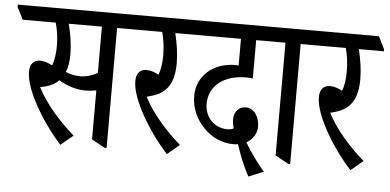

<svg xmlns="http://www.w3.org/2000/svg" viewBox="-85 -718 1815 894"><g transform="rotate(5 822.5 -271.0)"><path d="M218 10 276 -38C215 -91 143 -167 101 -249C111 -251 123 -254 130 -256C154 -263 173 -274 188 -289C225 -266 270 -252 312 -252C331 -252 348 -254 363 -257V-28L425 6H434V-555H533V-564L504 -623H-36V-612L-7 -555H147C157 -522 162 -485 162 -446C162 -412 157 -380 148 -355C127 -366 108 -372 91 -372C61 -372 43 -353 43 -316C43 -234 127 -91 218 10ZM228 -416C228 -460 220 -510 208 -555H363V-339C339 -325 312 -316 282 -316C259 -316 236 -321 214 -330C224 -353 228 -382 228 -416Z M716 10 773 -38C712 -91 640 -167 599 -248C610 -251 622 -254 627 -256C696 -277 725 -328 725 -416C725 -460 717 -510 706 -555H823V-564L794 -623H461V-613L490 -555H645C654 -522 659 -485 659 -446C659 -412 655 -380 645 -355C625 -366 606 -372 588 -372C558 -372 540 -353 540 -316C540 -234 624 -91 716 10Z M1103 81 1173 52C1146 22 1107 -31 1080 -77C1115 -96 1128 -129 1128 -154C1128 -200 1102 -239 1064 -239C1031 -239 1009 -214 1009 -177C1009 -162 1012 -149 1016 -137C1008 -132 998 -130 986 -130C925 -130 880 -177 880 -240C880 -323 949 -378 1051 -378C1061 -378 1074 -377 1084 -376V-555H1194V-564L1165 -623H751V-613L780 -555H1013V-430C1007 -431 1002 -431 996 -431C895 -431 819 -365 819 -271C819 -214 844 -160 884 -121C920 -85 968 -63 1020 -63C1028 -63 1036 -64 1042 -65C1058 -14 1082 43 1103 81Z M1283 6H1292V-555H1391V-564L1362 -623H1122V-613L1151 -555H1221V-28Z M1574 10 1631 -38C1570 -91 1498 -167 1457 -248C1468 -251 1480 -254 1485 -256C1554 -277 1583 -328 1583 -416C1583 -460 1575 -510 1564 -555H1681V-564L1652 -623H1319V-613L1348 -555H1503C1512 -522 1517 -485 1517 -446C1517 -412 1513 -380 1503 -355C1483 -366 1464 -372 1446 -372C1416 -372 1398 -353 1398 -316C1398 -234 1482 -91 1574 10Z"/></g></svg>

Font: Noto Serif Devanagari ExtraCondensed
Style: Regular
Weight: 400
Width: 2
Designer: Universal Thirst, Indian Type Foundry and the Monotype Design Team
Foundry: Monotype Imaging Inc.
Version: Version 2.004